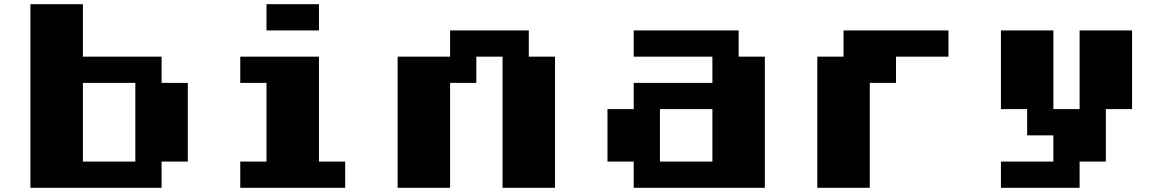

<svg xmlns="http://www.w3.org/2000/svg" viewBox="-20 -895 5540 915"><path d="M125 -875H375V-625H750V-500H875V-125H750V0H125ZM375 -500V-125H625V-500Z M1250 -875H1500V-750H1250ZM1125 -625H1500V-125H1625V0H1125V-125H1250V-500H1125Z M2125 -750H2500V-625H2625V0H2375V-625H2250V-500H2125V0H1875V-625H2125Z M3000 -750H3500V-625H3625V0H3000V-125H2875V-375H3000V-500H3375V-625H3000ZM3125 -375V-125H3375V-375Z M4000 -750H4500V-625H4250V-500H4125V0H3875V-625H4000Z M4750 -750H5000V-375H5125V-750H5375V-375H5250V-125H5125V0H4750V-125H5000V-250H4875V-375H4750Z"/></svg>

Font: Dogica Pixel
Style: Bold
Weight: 700
Designer: Roberto Mocci
Version: Version 001.000